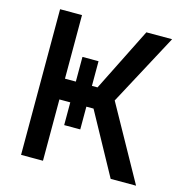

<svg xmlns="http://www.w3.org/2000/svg" viewBox="-107 -826 889 926"><g transform="rotate(15 337.5 -363.5)"><path d="M79.9 0V-727.3H189.3V-409.8H243.6V-533H323.9V-409.8H351.9L510.7 -727.3H639.2L448.2 -370.4L654.1 0H527.3L359.7 -306.1H323.9V-192.5H243.6V-306.1H189.3V0Z"/></g></svg>

Font: Inter P Medium
Style: Regular
Weight: 500
Designer: Rasmus Andersson
Foundry: rsms
Version: Version 3.018;git-588b23468